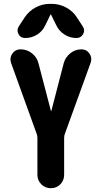

<svg xmlns="http://www.w3.org/2000/svg" viewBox="-20 -990 540 1010"><path d="M408.2 -730.5Q435.5 -730.5 450.7 -708Q465.8 -685.5 457 -660.2L321.3 -286.1Q317.4 -277.3 317.4 -263.7V-70.3Q317.4 -41 297.4 -20.5Q277.3 0 247.6 0Q217.8 0 197.3 -20.5Q176.8 -41 176.8 -70.3V-263.7Q176.8 -276.4 172.9 -286.1L38.1 -659.2Q29.3 -685.5 44.9 -708Q60.5 -730.5 87.9 -730.5Q122.1 -730.5 148.4 -709.5Q174.8 -688.5 182.6 -656.2L248 -406.2Q248 -405.3 249 -405.3Q250 -405.3 250 -406.2L315.4 -658.2Q324.2 -689.5 350.1 -710Q376 -730.5 408.2 -730.5ZM252 -969.7Q292 -969.7 327.6 -950.7Q363.3 -931.6 383.8 -899.4L415 -851.6Q428.7 -832 417.5 -811Q406.2 -790 381.8 -790Q347.7 -790 318.8 -808.6Q290 -827.1 275.4 -858.4L248 -914.1Q248 -915 247.1 -915Q246.1 -915 246.1 -914.1L218.8 -858.4Q205.1 -827.1 176.3 -808.6Q147.5 -790 112.3 -790Q87.9 -790 77.1 -811Q66.4 -832 79.1 -851.6L110.4 -899.4Q132.8 -932.6 168 -951.2Q203.1 -969.7 242.2 -969.7Z"/></svg>

Font: Rounded-X Mgen+ 1mn bold
Style: Bold
Weight: 700
Designer: [Source Han Sans]
Ryoko NISHIZUKA  (kana & ideographs); Paul D. Hunt (Latin, Greek & Cyrillic); Wenlong ZHANG  (bopomofo
Version: Version 1.059.20150602